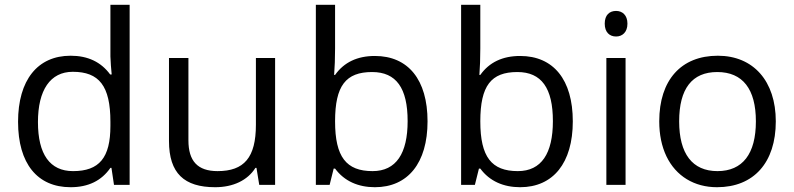

<svg xmlns="http://www.w3.org/2000/svg" viewBox="-20 -780 3349 810"><path d="M526.9 0H460.9L450.2 -71.8H445.8C408.2 -17.6 352.5 9.8 277.8 9.8C137.7 9.8 56.2 -89.8 56.2 -266.1C56.2 -442.4 138.7 -544.9 277.8 -544.9C350.6 -544.9 406.2 -518.6 444.8 -465.8H451.2L447.8 -504.4L445.8 -542V-759.8H526.9ZM445.8 -266.1C445.8 -418 397.9 -477.1 287.1 -477.1C191.9 -477.1 140.1 -399.9 140.1 -265.1C140.1 -128.4 190.9 -58.1 288.1 -58.1C398.9 -58.1 445.8 -114.7 445.8 -249Z M692.9 -535.2H774.9V-188C774.9 -100.6 813.5 -58.1 897.9 -58.1C1009.8 -58.1 1059.6 -115.2 1059.6 -253.9V-535.2H1140.6V0H1073.7L1062 -71.8H1057.6C1024.4 -19 963.4 9.8 887.7 9.8C757.3 9.8 692.9 -48.8 692.9 -185.1Z M1387.7 -68.8 1370.6 0H1312.5V-759.8H1393.6V-575.2C1393.6 -533.7 1392.1 -496.6 1389.6 -463.9H1393.6C1431.2 -517.1 1487.3 -543.9 1561.5 -543.9C1702.1 -543.9 1783.7 -443.8 1783.7 -268.1C1783.7 -92.3 1700.7 9.8 1561.5 9.8C1491.7 9.8 1432.6 -15.6 1393.6 -68.8ZM1549.8 -476.1C1439 -476.1 1393.6 -418.5 1393.6 -268.1C1393.6 -117.7 1440.9 -58.1 1551.8 -58.1C1651.4 -58.1 1699.7 -132.8 1699.7 -269C1699.7 -408.2 1651.9 -476.1 1549.8 -476.1Z M2000.5 -68.8 1983.4 0H1925.3V-759.8H2006.3V-575.2C2006.3 -533.7 2004.9 -496.6 2002.4 -463.9H2006.3C2043.9 -517.1 2100.1 -543.9 2174.3 -543.9C2314.9 -543.9 2396.5 -443.8 2396.5 -268.1C2396.5 -92.3 2313.5 9.8 2174.3 9.8C2104.5 9.8 2045.4 -15.6 2006.3 -68.8ZM2162.6 -476.1C2051.8 -476.1 2006.3 -418.5 2006.3 -268.1C2006.3 -117.7 2053.7 -58.1 2164.6 -58.1C2264.2 -58.1 2312.5 -132.8 2312.5 -269C2312.5 -408.2 2264.6 -476.1 2162.6 -476.1Z M2531.2 -680.2C2531.2 -717.3 2551.8 -733.9 2579.1 -733.9C2605 -733.9 2627 -716.8 2627 -680.2C2627 -643.6 2605 -626 2579.1 -626C2551.8 -626 2531.2 -643.6 2531.2 -680.2ZM2538.1 -535.2H2619.1V0H2538.1Z M3252.9 -268.1C3252.9 -93.8 3159.7 9.8 3004.9 9.8C2909.2 9.8 2832 -36.6 2791.5 -120.6C2771.5 -162.6 2761.2 -211.9 2761.2 -268.1C2761.2 -442.4 2853.5 -544.9 3008.3 -544.9C3158.2 -544.9 3252.9 -438 3252.9 -268.1ZM2845.2 -268.1C2845.2 -131.3 2900.9 -58.1 3006.8 -58.1C3112.8 -58.1 3168.9 -130.9 3168.9 -268.1C3168.9 -404.3 3113.3 -476.1 3005.9 -476.1C2899.9 -476.1 2845.2 -406.2 2845.2 -268.1Z"/></svg>

Font: OpenSansEmoji
Style: Regular
Weight: 400
Foundry: MorbZ
Version: Version 1.000;PS 001.000;hotconv 1.0.70;makeotf.lib2.5.58329